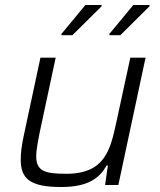

<svg xmlns="http://www.w3.org/2000/svg" viewBox="-20 -741 641 769"><path d="M226 -605V-600H270L387 -716V-721H322ZM418 -605V-600H462L579 -716V-721H514ZM225 8C335 8 379 -29 407 -78H412L401 0H454L563 -510H502L445 -247C422 -143 401 -45 246 -45C158 -45 125 -56 125 -116C125 -138 131 -169 138 -206L203 -510H142L75 -197C67 -160 63 -128 63 -102C63 -25 100 8 225 8Z"/></svg>

Font: Saira UNSAM Light Italic
Style: Regular
Weight: 300
Italic angle: -12°
Designer: Hector Gatti with collaboration of the Omnibus-Type team
Foundry: Omnibus-Type
Version: Version 0.072;PS 000.072;hotconv 1.0.88;makeotf.lib2.5.64775